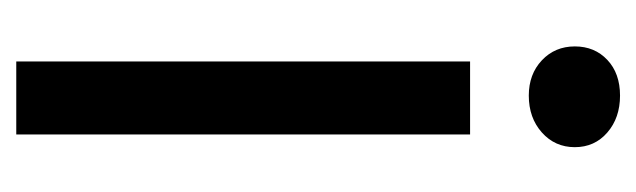

<svg xmlns="http://www.w3.org/2000/svg" viewBox="-300 -502 801 242"><g transform="rotate(-90 101.0 -380.5)"><path d="M53 -761H145V-189H53ZM102 0Q74 0 55.5 -16Q37 -32 37 -57Q37 -82 55.5 -98.5Q74 -115 102 -115Q129 -115 146.5 -98.5Q164 -82 164 -57Q164 -32 147 -16Q130 0 102 0Z"/></g></svg>

Font: Josefin Sans Medium
Style: Regular
Weight: 500
Designer: Santiago Orozco
Foundry: Typemade
Version: Version 2.001